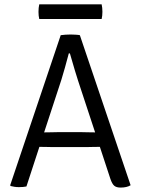

<svg xmlns="http://www.w3.org/2000/svg" viewBox="-20 -842 637 868"><path d="M227 -177Q224 -177 210.8 -177.2Q197.5 -177.5 182.2 -177.8Q167 -178 158 -178L99.5 1Q85.5 4 65.5 4Q54 4 45.5 2.5Q37 1 28 -1L26 -4.5L254.5 -683Q263.5 -684.5 276.5 -685.2Q289.5 -686 299.5 -686Q308 -686 321.2 -685.2Q334.5 -684.5 341 -683L570.5 -4.5Q553.5 6 525 6Q506.5 6 496.8 -2Q487 -10 479 -33.5L431.5 -178Q422.5 -178 406.8 -177.8Q391 -177.5 377.5 -177.2Q364 -177 361.5 -177ZM257.5 -481.5 179.5 -243.5Q192 -243.5 212.8 -244Q233.5 -244.5 237.5 -244.5H352Q356 -244.5 376.2 -244Q396.5 -243.5 410 -243.5L347.5 -433Q332.5 -477.5 319 -522Q305.5 -566.5 296 -600.5H291Q283.5 -571 273.5 -536Q263.5 -501 257.5 -481.5ZM157.5 -756Q154 -770 154 -788.5Q154 -807 157.5 -822.5H439.5Q443 -807 443 -788.5Q443 -770.5 439.5 -756Z"/></svg>

Font: Signika SC Light
Style: Regular
Weight: 300
Designer: Anna Giedryś
Foundry: Anna Giedryś
Version: Version 2.000; ttfautohint (v1.8.3) -l 8 -r 50 -G 200 -x 9 -